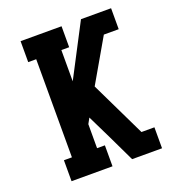

<svg xmlns="http://www.w3.org/2000/svg" viewBox="-133 -841 866 947"><g transform="rotate(-20 300.0 -367.5)"><path d="M81 0V-110H123V-625H81V-735H296V-625H255V-461L398 -735H556V-625H478L348 -400L488 -110H556V0H399L332 -140L271 -265L255 -236V-110H296V0Z"/></g></svg>

Font: Iosevka Slab XBdEx
Style: Regular
Weight: 800
Width: 7
Monospace: yes
Designer: Belleve Invis
Foundry: Belleve Invis
Version: Version 11.1.0; ttfautohint (v1.8.3)